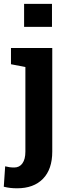

<svg xmlns="http://www.w3.org/2000/svg" viewBox="-39 -782 352 1015"><path d="M51.3 213.4Q31.2 213.4 14.9 211.4Q-1.5 209.5 -19 205.1L-11.7 97.2Q-1 100.1 11 101.8Q22.9 103.5 36.1 103.5Q64 103.5 79.6 81.5Q95.2 59.6 95.2 19.5V-427.7L19 -442.4V-528.3H237.3V19.5Q237.3 112.8 188.2 163.1Q139.2 213.4 51.3 213.4ZM88.4 -640.1V-761.7H235.8V-640.1Z"/></svg>

Font: Roboto Slab LO
Style: Bold
Weight: 700
Designer: Google
Version: Version 2.000